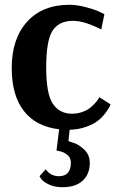

<svg xmlns="http://www.w3.org/2000/svg" viewBox="-20 -531 486 802"><path d="M241 251Q208 251 184 239.5Q160 228 152 216L145 205L171 176Q191 205 226 205Q276 205 276 148Q276 127 261 115.5Q246 104 231 101L216 98L227 9Q131 -2 80 -67Q29 -132 29 -247Q29 -369 93 -440Q157 -511 270 -511Q301 -511 337.5 -501.5Q374 -492 395 -482L416 -472L403 -408Q332 -444 285 -444Q227 -444 200 -403.5Q173 -363 173 -249Q173 -138 201 -97Q229 -56 281 -56Q303 -56 323 -63Q343 -70 355.5 -80Q368 -90 377.5 -100.5Q387 -111 391 -118L395 -125L442 -95Q440 -91 437 -84Q434 -77 420.5 -59Q407 -41 389.5 -27Q372 -13 340.5 -1.5Q309 10 271 11L266 58Q266 59 288 66Q310 73 332.5 94.5Q355 116 355 150Q355 196 325.5 223.5Q296 251 241 251Z"/></svg>

Font: Arsenal
Style: Bold
Weight: 700
Designer: Andrij Shevchenko
Foundry: Stairsfor
Version: Version 2.001;PS 002.001;hotconv 1.0.88;makeotf.lib2.5.64775